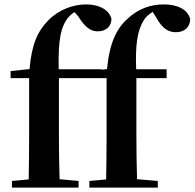

<svg xmlns="http://www.w3.org/2000/svg" viewBox="-20 -850 882 870"><path d="M460 0H695V-30L601 -38C599 -104 598 -170 598 -235V-496H735V-536H597C593 -644 601 -711 633 -761C642 -774 656 -787 672 -796L689 -769C715 -722 742 -704 777 -704C818 -704 841 -729 842 -763C830 -811 778 -830 723 -830C664 -830 608 -812 558 -765C509 -722 476 -656 465 -537L440 -534V-536H246C243 -668 255 -732 292 -774C300 -783 309 -790 318 -795L335 -775C367 -724 392 -708 423 -708C462 -708 485 -732 485 -765C473 -809 425 -830 370 -830C314 -830 249 -808 201 -760C149 -708 123 -646 114 -537L28 -528V-496H112V-235C112 -169 111 -103 110 -37L34 -30V0H336V-30L250 -38C248 -103 247 -170 247 -235V-491V-496H463V-235C463 -169 462 -103 461 -37L385 -30V0Z"/></svg>

Font: Noto Serif JP
Style: Bold
Weight: 700
Designer: Ryoko NISHIZUKA 西塚涼子 (kana & ideographs); Frank Grießhammer (Latin, Greek & Cyrillic); Wenlong ZHANG 张文龙 (bopomofo); San
Foundry: Adobe
Version: Version 2.001;hotconv 1.1.0;makeotfexe 2.6.0